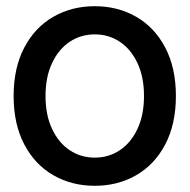

<svg xmlns="http://www.w3.org/2000/svg" viewBox="-20 -590 612 620"><path d="M24 -280Q24 -371 58.5 -436.5Q93 -502 152.5 -536Q212 -570 286 -570Q360 -570 419.5 -536Q479 -502 513.5 -436.5Q548 -371 548 -280Q548 -189 513.5 -123.5Q479 -58 419.5 -24Q360 10 286 10Q212 10 152.5 -24Q93 -58 58.5 -123.5Q24 -189 24 -280ZM286 -81Q331 -81 367 -105Q403 -129 424 -174Q445 -219 445 -280Q445 -341 424 -386Q403 -431 367 -455Q331 -479 286 -479Q241 -479 205 -455Q169 -431 148 -386Q127 -341 127 -280Q127 -219 148 -174Q169 -129 205 -105Q241 -81 286 -81Z"/></svg>

Font: Minipax
Style: Bold
Weight: 600
Designer: Raphaël Ronot, Igor Stepanchenko (Cyrillic)
Foundry: steppetype
Version: Version 1.002